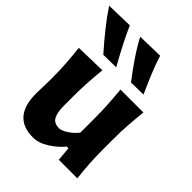

<svg xmlns="http://www.w3.org/2000/svg" viewBox="-226 -895 1027 1027"><g transform="rotate(45 287.0 -382.0)"><path d="M206 13.5Q51.5 13.5 51.5 -164Q51.5 -196.5 52.8 -221.2Q54 -246 54 -272Q54 -342 50.2 -393.8Q46.5 -445.5 40.5 -499L214.5 -503.5Q209 -450 206 -398.2Q203 -346.5 203 -291V-225Q203 -172 217.5 -146Q232 -120 269.5 -120Q288.5 -120 318 -139.2Q347.5 -158.5 367 -184.5V-291Q367 -346.5 364 -396Q361 -445.5 356 -499H529.5Q523.5 -445.5 519.8 -393.8Q516 -342 516 -272V-216Q516 -154 519 -103.8Q522 -53.5 528.5 0H388.5L381 -80H368.5Q338 -43 293.2 -14.8Q248.5 13.5 206 13.5ZM159.5 -565.5Q114.5 -616 72.8 -668Q31 -720 -4.5 -773.5L148.5 -777Q171.5 -724.5 198.8 -672.2Q226 -620 255.5 -567ZM369 -565.5Q330 -616 294.5 -668Q259 -720 230.5 -773.5L378 -777Q394.5 -724.5 416.2 -672.2Q438 -620 462 -567Z"/></g></svg>

Font: Commissioner Flair
Style: Bold
Weight: 700
Designer: Kostas Bartsokas
Foundry: Kostas Bartsokas
Version: Version 1.000; ttfautohint (v1.8.3)